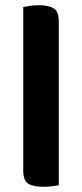

<svg xmlns="http://www.w3.org/2000/svg" viewBox="-20 -708 313 735"><path d="M205 1Q196 3 179 5Q162 7 145 7Q108 7 88.5 -4.5Q69 -16 69 -56V-681Q77 -683 94 -685.5Q111 -688 128 -688Q165 -688 185 -676.5Q205 -665 205 -625Z"/></svg>

Font: Baloo Bhaina 2
Style: Bold
Weight: 700
Designer: Yesha Goshar, Manish Minz, Shuchita Grover and Ek Type
Foundry: Ek Type
Version: Version 1.640;hotconv 1.0.111;makeotfexe 2.5.65597; ttfautoh